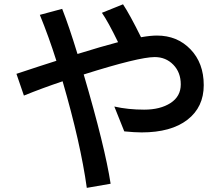

<svg xmlns="http://www.w3.org/2000/svg" viewBox="-20 -825 1040 906"><path d="M57.6 -476.6Q177.7 -516.6 246.1 -538.1Q210 -652.3 168 -754.9L273.4 -783.2Q305.7 -701.2 345.7 -570.3Q459 -605.5 537.1 -626Q490.2 -722.7 460.9 -764.6L560.5 -804.7Q591.8 -757.8 645.5 -649.4Q690.4 -657.2 720.7 -657.2Q816.4 -657.2 878.9 -592.3Q941.4 -527.3 941.4 -423.3Q941.4 -319.3 864.3 -259.8Q787.1 -200.2 648.4 -200.2Q615.2 -200.2 566.4 -205.1L519.5 -322.3Q584 -307.6 660.2 -307.6Q736.3 -307.6 784.7 -338.9Q833 -370.1 833 -426.8Q833 -483.4 797.9 -519.5Q762.7 -555.7 710 -555.7Q634.8 -555.7 375 -473.6Q475.6 -130.9 502 42L389.6 61.5Q360.4 -149.4 275.4 -441.4Q176.8 -408.2 92.8 -374Z"/></svg>

Font: GenEi M Gothic v2 Medium
Style: Regular
Weight: 500
Version: Version 2.0